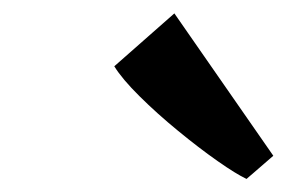

<svg xmlns="http://www.w3.org/2000/svg" viewBox="-20 -900 468 294"><path d="M357.5 -626Q341.5 -633.5 313 -653.5Q284.5 -673.5 252.5 -699.8Q220.5 -726 193.8 -752.5Q167 -779 155 -798.5L247 -879.5L398.5 -661.5Z"/></svg>

Font: Merriweather 28pt ExtraBold
Style: Italic
Weight: 800
Italic angle: -7.8°
Version: Version 2.101